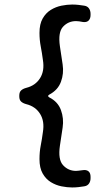

<svg xmlns="http://www.w3.org/2000/svg" viewBox="-20 -763 452 846"><path d="M65 -342Q65 -357 73 -364.5Q81 -372 96 -376Q136 -386 156.5 -418.5Q177 -451 169 -499Q165 -530 159.5 -558.5Q154 -587 154 -618Q154 -657 168 -681.5Q182 -706 204 -719.5Q226 -733 251 -738Q276 -743 298 -743Q312 -743 325.5 -741.5Q339 -740 351 -738Q365 -736 372 -726Q379 -716 379 -702V-697Q379 -681 370.5 -672.5Q362 -664 346 -666Q336 -668 328.5 -669Q321 -670 315 -670Q281 -670 258 -645.5Q235 -621 244 -559L256 -479Q262 -439 248.5 -402.5Q235 -366 197 -346Q192 -343 192 -340Q192 -337 197 -334Q235 -315 248.5 -278Q262 -241 256 -201L244 -121Q235 -60 258 -35Q281 -10 315 -10Q320 -10 327 -11Q334 -12 343 -13Q360 -16 369.5 -8.5Q379 -1 379 16V22Q379 36 372 46Q365 56 351 58Q339 60 325.5 61.5Q312 63 298 63Q276 63 251 58Q226 53 204 39.5Q182 26 168 1.5Q154 -23 154 -62Q154 -94 159.5 -122Q165 -150 169 -181Q177 -229 156.5 -261.5Q136 -294 96 -304Q81 -308 73 -315.5Q65 -323 65 -338Z"/></svg>

Font: Winky Sans
Style: Regular
Weight: 400
Designer: Simon Atzbach
Foundry: typofactur
Version: Version 1.205